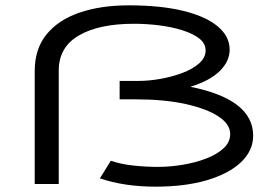

<svg xmlns="http://www.w3.org/2000/svg" viewBox="-20 -689 1040 719"><path d="M562 10Q446 10 354 -21L395 -87Q433 -74 480 -69Q527 -64 570 -64Q617 -64 664.5 -72Q712 -80 752.5 -95.5Q793 -111 817.5 -134Q842 -157 842 -187Q842 -224 798 -253Q754 -282 674.5 -299.5Q595 -317 488 -317H428V-386H500Q537 -386 580 -393.5Q623 -401 662 -415.5Q701 -430 725.5 -451.5Q750 -473 750 -500Q750 -526 726.5 -544.5Q703 -563 663.5 -575.5Q624 -588 576.5 -594Q529 -600 482 -600Q350 -600 275 -556Q200 -512 200 -425V0H110V-423Q110 -506 154.5 -560.5Q199 -615 278.5 -642Q358 -669 462 -669Q581 -669 665.5 -648.5Q750 -628 795 -590.5Q840 -553 840 -503Q840 -460 803.5 -423.5Q767 -387 693 -364Q928 -317 928 -181Q928 -125 883 -82Q838 -39 756 -14.5Q674 10 562 10Z"/></svg>

Font: Inconsolata UltraExpanded
Style: Regular
Weight: 400
Width: 9
Monospace: yes
Designer: Raph Levien, Cyreal, Brenton Simpson
Foundry: Raph Levien, Cyreal, Google
Version: Version 3.000; ttfautohint (v1.8.2.53-6de2)